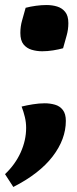

<svg xmlns="http://www.w3.org/2000/svg" viewBox="-20 -584 308 764"><path d="M66 -160Q86 -165 111 -169Q136 -173 158 -173Q179 -173 198.5 -167.5Q218 -162 230 -146.5Q242 -131 242 -103Q242 -30 189.5 38.5Q137 107 33 160L0 109Q41 70 62.5 22Q84 -26 84 -75Q84 -97 79 -118Q74 -139 66 -160ZM231 -392Q213 -387 191 -383.5Q169 -380 148 -380Q126 -380 106 -386Q86 -392 73.5 -407.5Q61 -423 61 -453Q61 -479 68 -503Q75 -527 82 -553Q101 -558 123 -561Q145 -564 165 -564Q188 -564 207.5 -558Q227 -552 239.5 -536.5Q252 -521 252 -492Q252 -466 245 -442Q238 -418 231 -392Z"/></svg>

Font: Merienda ExtraBold
Style: Regular
Weight: 800
Designer: Eduardo Rodriguez Tunni
Foundry: Eduardo Rodriguez Tunni
Version: Version 2.001